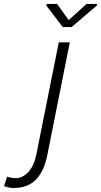

<svg xmlns="http://www.w3.org/2000/svg" viewBox="-152 -744 514 978"><path d="M-82 213.5Q-107 213.5 -131.5 204L-115.5 156Q-107 159 -94.2 161.2Q-81.5 163.5 -72.5 163.5Q-37 163.5 -8.2 133Q20.5 102.5 33 43.5L147.5 -528.5H203.5L89.5 43.5Q73 128 31.2 170.8Q-10.5 213.5 -82 213.5ZM212.5 -606H168L84 -715.5L86 -724H139L198 -641.5L289 -724H343L341 -715.5Z"/></svg>

Font: Roberto Sans Light
Style: Italic
Weight: 300
Italic angle: -11°
Designer: Google
Version: Version 1.00;June 11, 2020;FontCreator 12.0.0.2522 64-bit; t